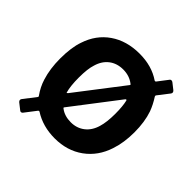

<svg xmlns="http://www.w3.org/2000/svg" viewBox="-148 -673 843 843"><g transform="rotate(45 273.0 -252.0)"><path d="M458 -433Q478 -402 489 -372Q506 -323 506 -258Q506 -195 489 -144Q466 -73 410 -32.5Q354 8 277 8Q203 8 147 -28Q143 -30 140 -27L100 25Q97 30 92 31Q87 32 83 28L55 6Q46 -2 52 -11L96 -68Q99 -72 96 -75Q73 -107 62 -143Q46 -194 46 -257Q46 -326 62 -371Q85 -441 141.5 -480Q198 -519 278 -519Q354 -519 408 -482Q412 -480 415 -483L451 -530Q454 -535 460 -535Q464 -535 468 -532L496 -510Q505 -502 499 -493L458 -440Q456 -437 458 -433ZM178 -174 344 -390Q348 -394 343 -397Q315 -419 276 -419Q238 -419 211 -398.5Q184 -378 173 -340Q163 -310 163 -256Q163 -204 172 -172Q172 -170 174 -171Q176 -172 178 -174ZM389 -256Q389 -303 382 -332Q381 -335 379 -335Q377 -335 375 -333L211 -119Q207 -115 212 -112Q238 -92 277 -92Q314 -92 341 -113Q368 -134 379 -172Q389 -205 389 -256Z"/></g></svg>

Font: Barlow SemiBold
Style: Regular
Weight: 600
Designer: Jeremy Tribby
Foundry: Tribby Type
Version: Version 1.422